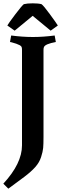

<svg xmlns="http://www.w3.org/2000/svg" viewBox="-50 -872 373 1152"><path d="M82 0V-572Q82 -585 79.5 -590.5Q77 -596 68 -601Q51 -610 20 -618L10 -620L17 -659Q86 -650 147.5 -650Q209 -650 278 -659L285 -620Q221 -608 214 -590Q211 -585 211 -572V-50Q211 -7 209 15.5Q207 38 196.5 70.5Q186 103 161.5 130.5Q137 158 96 189L0 260L-30 230Q82 109 82 0ZM93 -847Q113 -852 146.5 -852Q180 -852 199 -847Q211 -839 249.5 -786.5Q288 -734 297 -719L254 -688L146 -777L38 -688L-6 -719Q1 -732 41 -785Q81 -838 93 -847Z"/></svg>

Font: Buenard
Style: Bold
Weight: 700
Foundry: FontFuror
Version: Version 1.002 2011